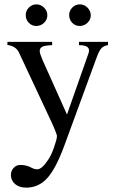

<svg xmlns="http://www.w3.org/2000/svg" viewBox="-20 -642 540 880"><path d="M345 -523Q325 -523 311 -537.5Q297 -552 297 -573Q297 -593 311.5 -607.5Q326 -622 346 -622Q366 -622 381 -607Q396 -592 396 -572Q396 -552 381 -537.5Q366 -523 345 -523ZM146 -523Q126 -523 112 -537.5Q98 -552 98 -573Q98 -593 112.5 -607.5Q127 -622 147 -622Q167 -622 182 -607Q197 -592 197 -572Q197 -552 182 -537.5Q167 -523 146 -523ZM475 -450V-435Q457 -433 446 -422Q435 -411 425 -384L275 25Q236 131 196.5 174.5Q157 218 100 218Q68 218 49 201.5Q30 185 30 160Q30 141 42.5 127.5Q55 114 73 114Q102 114 125 127Q138 134 151 134Q172 134 201 90Q215 70 228 32.5Q241 -5 241 -18Q241 -31 199 -119L67 -401Q54 -430 14 -436V-450H219V-435Q187 -434 174.5 -428Q162 -422 162 -408Q162 -397 175 -367L287 -117L384 -393Q388 -402 388 -411Q388 -435 342 -435V-450Z"/></svg>

Font: STIX
Style: Regular
Weight: 400
Designer: MicroPress Inc., with final additions and corrections provided by Coen Hoffman, Elsevier (retired)
Version: Version 1.1.1